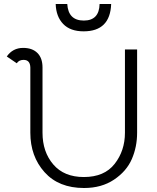

<svg xmlns="http://www.w3.org/2000/svg" viewBox="-20 -933 787 962"><path d="M479 -913H537Q532 -776 399 -776Q332 -776 296.5 -813Q261 -850 259 -913H317Q322 -830 400 -830Q477 -830 479 -913ZM64 -616 14 -650Q44 -693 96 -693Q142 -693 167.5 -667.5Q193 -642 193 -595V-268Q193 -172 247 -109Q301 -46 400 -46Q503 -46 554.5 -112Q606 -178 606 -268V-685H667V-268Q667 -197 640.5 -136Q614 -75 551.5 -33Q489 9 401 9Q274 9 203 -70.5Q132 -150 132 -268V-595Q131 -633 98 -633Q75 -633 64 -616Z"/></svg>

Font: Bellota
Style: Regular
Weight: 400
Designer: Kemie Guaida
Foundry: Kemie Guaida
Version: Version 1.000;PS 002.000;hotconv 1.0.70;makeotf.lib2.5.58329